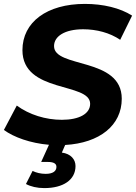

<svg xmlns="http://www.w3.org/2000/svg" viewBox="-28 -732 697 984"><path d="M249 -496C249 -546 304 -582 398 -582C467 -582 535 -564 588 -528L649 -652C588 -691 501 -712 407 -712C213 -712 87 -619 87 -475C87 -252 434 -312 434 -200C434 -149 378 -118 289 -118C206 -118 122 -144 58 -191L-8 -66C42 -29 128 2 223 10L183 98H218C249 98 263 108 261 126C260 145 243 159 206 159C181 159 157 153 139 144L105 211C129 224 162 232 199 232C296 232 359 190 359 119C359 85 335 56 289 50L306 11C482 1 596 -89 596 -226C596 -441 248 -381 249 -496Z"/></svg>

Font: AWKNG-Font
Style: Bold Italic
Weight: 700
Italic angle: -11.3°
Designer: Awakening Church
Foundry: Awakening Church
Version: Version 1.700;PS 001.700;hotconv 1.0.88;makeotf.lib2.5.64775